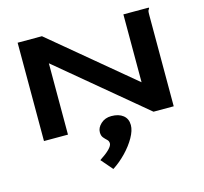

<svg xmlns="http://www.w3.org/2000/svg" viewBox="-124 -762 1247 1175"><g transform="rotate(-15 500.0 -174.0)"><path d="M86 -623H240L756 -193V-623H917V-616Q911 -610 909.5 -603Q908 -596 908 -579V0H780L238 -452V0H86ZM452 275 389 202Q472 148 472 118Q472 103 461.5 93.5Q451 84 440.5 71.5Q430 59 430 37Q430 8 456.5 -16.5Q483 -41 523 -41Q570 -41 597.5 -19Q625 3 625 43Q625 77 600.5 120.5Q576 164 536.5 205Q497 246 452 275Z"/></g></svg>

Font: Inconsolata UltraExpanded Black
Style: Regular
Weight: 900
Width: 9
Monospace: yes
Designer: Raph Levien, Cyreal, Brenton Simpson
Foundry: Raph Levien, Cyreal, Google
Version: Version 3.001; ttfautohint (v1.8.2.53-6de2)